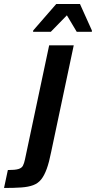

<svg xmlns="http://www.w3.org/2000/svg" viewBox="-124 -735 476 953"><path d="M-104 198 -85 109Q-49 109 -32.5 104Q-16 99 -10 87Q-4 75 0 56L120 -510H242L130 19Q120 70 108 103Q96 136 80.5 155.5Q65 175 41 184Q17 193 -18.5 195.5Q-54 198 -104 198ZM40 -577 41 -584 155 -715H273L332 -584V-577H257L208 -659L128 -577Z"/></svg>

Font: Saira SemiCondensed SemiBold
Style: Italic
Weight: 600
Width: 4
Italic angle: -12°
Designer: Hector Gatti with collaboration of the Omnibus-Type team
Foundry: Omnibus-Type
Version: Version 1.101